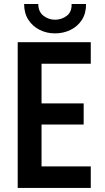

<svg xmlns="http://www.w3.org/2000/svg" viewBox="-20 -928 516 948"><path d="M67.4 0V-719.7H428.2V-613.3H185.1V-417.5H393.1V-313H185.1V-106.4H428.2V0ZM251.5 -763.2Q210.9 -763.2 176.3 -780.3Q141.6 -797.4 120.4 -829.8Q99.1 -862.3 99.1 -908.2H168.9Q169.4 -869.6 194.8 -850.1Q220.2 -830.6 251.5 -830.6Q284.2 -830.6 309.6 -849.9Q335 -869.1 333.5 -908.2H404.8Q405.3 -862.3 384.3 -829.8Q363.3 -797.4 328.1 -780.3Q293 -763.2 251.5 -763.2Z"/></svg>

Font: Reddit Sans Condensed SemiBold
Style: Regular
Weight: 600
Designer: Stephen Hutchings
Foundry: Reddit
Version: Version 1.014